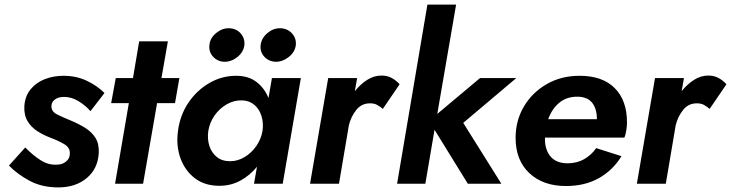

<svg xmlns="http://www.w3.org/2000/svg" viewBox="-20 -800 3183 836"><path d="M90 -158Q124 -123 157.5 -102Q191 -81 227 -83Q251 -83 267.5 -96.5Q284 -110 284 -130Q286 -157 259.5 -172.5Q233 -188 198 -201Q169 -212 142.5 -229Q116 -246 100 -272.5Q84 -299 86 -338Q89 -382 113.5 -411.5Q138 -441 175.5 -455.5Q213 -470 256 -470Q312 -470 357.5 -448.5Q403 -427 435 -395L374 -316Q351 -342 321 -360Q291 -378 259 -378Q235 -378 220 -367.5Q205 -357 204 -340Q202 -315 229 -301.5Q256 -288 291 -274Q324 -260 352 -242.5Q380 -225 396 -199Q412 -173 410 -133Q406 -65 357.5 -24.5Q309 16 234 16Q163 16 109.5 -12.5Q56 -41 19 -79Z M484 -460H559L586 -620H711L683 -460H761L742 -351H664L603 0H481L541 -351H464Z M1115 -605Q1119 -635 1145 -656.5Q1171 -678 1201 -677Q1232 -676 1251.5 -654.5Q1271 -633 1268 -603Q1264 -573 1237.5 -552Q1211 -531 1181 -531Q1150 -532 1130.5 -553.5Q1111 -575 1115 -605ZM892 -605Q895 -635 921.5 -656.5Q948 -678 978 -677Q1009 -676 1028 -654.5Q1047 -633 1044 -603Q1040 -573 1014 -552Q988 -531 957 -531Q927 -532 907.5 -553.5Q888 -575 892 -605ZM755 -230Q764 -299 800.5 -353Q837 -407 891.5 -438.5Q946 -470 1008 -470Q1062 -470 1097 -443Q1132 -416 1149 -373L1164 -460H1290L1211 0H1086L1099 -74Q1068 -36 1026.5 -13.5Q985 9 935 9Q872 9 829 -23.5Q786 -56 766 -110.5Q746 -165 755 -230ZM887 -230Q882 -195 891.5 -165Q901 -135 924 -116.5Q947 -98 982 -98Q1014 -98 1044 -115.5Q1074 -133 1095.5 -163.5Q1117 -194 1123 -230Q1128 -265 1118.5 -295Q1109 -325 1087.5 -343.5Q1066 -362 1034 -363Q999 -364 967.5 -346Q936 -328 914.5 -297.5Q893 -267 887 -230Z M1647 -326Q1635 -336 1622.5 -343Q1610 -350 1593 -350Q1555 -351 1531.5 -321.5Q1508 -292 1499 -254L1456 0H1330L1409 -460H1535L1525 -403Q1549 -433 1578.5 -452Q1608 -471 1641 -471Q1666 -471 1685.5 -460.5Q1705 -450 1720 -433Z M2070 -460H2228L1997 -265L2163 0H2017L1872 -235L1832 0H1709L1841 -780H1966L1884 -304Z M2444 10Q2345 10 2285 -46Q2225 -102 2225 -200Q2225 -275 2261 -336Q2297 -397 2360 -433.5Q2423 -470 2504 -470Q2603 -470 2656.5 -416.5Q2710 -363 2710 -267Q2710 -251 2707 -232.5Q2704 -214 2699 -201H2353Q2351 -151 2376 -120Q2401 -89 2452 -89Q2492 -89 2523.5 -107Q2555 -125 2576 -155L2686 -120Q2649 -59 2588 -24.5Q2527 10 2444 10ZM2493 -379Q2447 -379 2415 -352.5Q2383 -326 2367 -281H2579Q2579 -327 2558 -353Q2537 -379 2493 -379Z M3070 -326Q3058 -336 3045.5 -343Q3033 -350 3016 -350Q2978 -351 2954.5 -321.5Q2931 -292 2922 -254L2879 0H2753L2832 -460H2958L2948 -403Q2972 -433 3001.5 -452Q3031 -471 3064 -471Q3089 -471 3108.5 -460.5Q3128 -450 3143 -433Z"/></svg>

Font: Von Semi
Style: Italic
Weight: 600
Version: Version 4.000; ttfautohint (v1.8.4.7-5d5b)